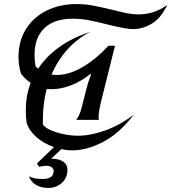

<svg xmlns="http://www.w3.org/2000/svg" viewBox="-20 -730 843 945"><path d="M150 -460Q150 -435 155 -403L168 -392Q249 -515 425 -574Q359 -539 311 -485.5Q263 -432 234 -363Q250 -361 260 -361Q319 -361 385 -399Q451 -437 514 -505H546L478 -232Q465 -178 465 -154Q465 -146 467 -140H355Q366 -154 373 -172Q380 -190 390 -232L402 -280Q412 -322 428 -364L425 -366Q382 -331 331.5 -311Q281 -291 234 -291Q218 -291 210 -292Q189 -213 191 -118Q207 -94 260 -78Q313 -62 364 -62Q425 -62 498 -88Q571 -114 639 -166Q566 -72 486.5 -31Q407 10 337 10Q309 10 282 4L232 51Q270 51 291 65.5Q312 80 312 105Q312 146 284 170.5Q256 195 219 195Q183 195 158 180.5Q133 166 122 138Q148 151 190 151Q244 151 244 111Q244 100 234 93Q224 86 208 86Q194 86 172 91L162 74L246 -6Q196 -23 159.5 -55Q123 -87 111 -126Q107 -154 107 -186Q107 -261 131 -322Q104 -340 83 -368Q71 -409 71 -451Q71 -528 108 -587Q145 -646 210 -678Q275 -710 356 -710Q398 -710 435.5 -703Q473 -696 532 -682Q578 -670 606.5 -664.5Q635 -659 662 -659Q698 -659 734.5 -670.5Q771 -682 803 -706Q774 -643 729.5 -615Q685 -587 636 -587Q615 -587 590.5 -591.5Q566 -596 542.5 -601.5Q519 -607 511 -609Q457 -623 417 -630.5Q377 -638 338 -638Q247 -638 198.5 -591.5Q150 -545 150 -460Z"/></svg>

Font: Srisakdi
Style: Bold
Weight: 700
Designer: Cadson Demak Co.,Ltd.
Foundry: Cadson Demak Co.,Ltd.
Version: Version 1.000